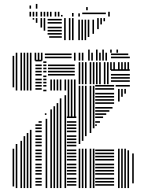

<svg xmlns="http://www.w3.org/2000/svg" viewBox="-20 -956 733 976"><path d="M52 -8H44V-200H52ZM52 -512H44V-648H52ZM68 0H60V-224H68ZM68 -496H60V-648H68ZM92 0H84V-240H92ZM92 -496H84V-648H92ZM108 0H100V-264H108ZM108 -496H100V-648H108ZM124 0H116V-280H124ZM124 -496H116V-648H124ZM140 0H132V-296H140ZM140 -496H132V-648H140ZM192 -12H160V-20H192ZM192 -28H160V-36H192ZM192 -44H160V-52H192ZM192 -68H160V-76H192ZM192 -84H160V-92H192ZM192 -100H160V-108H192ZM192 -116H160V-124H192ZM192 -140H160V-148H192ZM192 -156H160V-164H192ZM192 -172H160V-180H192ZM192 -188H160V-196H192ZM192 -212H160V-220H192ZM192 -228H160V-236H192ZM192 -244H160V-252H192ZM192 -260H160V-268H192ZM192 -284H160V-292H192ZM192 -300H160V-308H192ZM192 -316H160V-324H192ZM192 -332H176V-340H192ZM192 -500H160V-508H192ZM192 -516H160V-524H192ZM192 -532H160V-540H192ZM192 -548H160V-556H192ZM192 -572H160V-580H192ZM192 -588H160V-596H192ZM192 -604H160V-612H192ZM192 -620H160V-628H192ZM192 -644H160V-652H192ZM220 0H212V-352H220ZM216 -372H208V-380H216ZM216 -492H200V-500H216ZM216 -516H200V-524H216ZM216 -532H200V-540H216ZM216 -548H200V-556H216ZM216 -564H200V-572H216ZM216 -588H200V-596H216ZM216 -604H200V-612H216ZM216 -620H200V-628H216ZM216 -636H200V-644H216ZM244 0H236V-360H244ZM260 0H252V-360H260ZM276 0H268V-360H276ZM292 0H284V-360H292ZM316 0H308V-360H316ZM368 -12H320V-20H368ZM368 -28H320V-36H368ZM368 -44H320V-52H368ZM368 -68H320V-76H368ZM368 -84H320V-92H368ZM368 -100H320V-108H368ZM368 -116H320V-124H368ZM368 -140H320V-148H368ZM368 -156H320V-164H368ZM368 -172H320V-180H368ZM368 -188H320V-196H368ZM368 -212H320V-220H368ZM368 -228H320V-236H368ZM368 -244H320V-252H368ZM368 -260H320V-268H368ZM368 -284H320V-292H368ZM368 -300H320V-308H368ZM368 -316H320V-324H368ZM368 -332H320V-340H368ZM368 -356H320V-364H368ZM244 -360H236V-400H244ZM244 -496H236V-552H244ZM260 -360H252V-416H260ZM260 -496H252V-552H260ZM276 -360H268V-432H276ZM276 -496H268V-552H276ZM292 -360H284V-456H292ZM292 -496H284V-552H292ZM316 -360H308V-472H316ZM316 -496H308V-552H316ZM332 -360H324V-552H332ZM348 -360H340V-552H348ZM364 -360H356V-552H364ZM360 -572H224V-580H360ZM360 -588H224V-596H360ZM360 -604H224V-612H360ZM360 -620H224V-628H360ZM388 0H380V-200H388ZM388 -224H380V-520H388ZM404 0H396V-200H404ZM404 -240H396V-520H404ZM420 0H412V-200H420ZM420 -264H412V-520H420ZM444 0H436V-200H444ZM444 -280H436V-520H444ZM460 0H452V-200H460ZM460 -304H452V-520H460ZM560 -12H464V-20H560ZM560 -28H464V-36H560ZM560 -44H464V-52H560ZM560 -68H464V-76H560ZM560 -84H464V-92H560ZM560 -100H464V-108H560ZM560 -116H464V-124H560ZM560 -140H464V-148H560ZM560 -156H464V-164H560ZM560 -172H464V-180H560ZM560 -188H464V-196H560ZM472 -316H464V-324H472ZM488 -332H464V-340H488ZM504 -356H464V-364H504ZM520 -372H464V-380H520ZM536 -388H464V-396H536ZM552 -404H464V-412H552ZM560 -428H464V-436H560ZM560 -444H464V-452H560ZM560 -460H464V-468H560ZM560 -476H464V-484H560ZM560 -500H464V-508H560ZM560 -516H464V-524H560ZM588 0H580V-200H588ZM588 -440H580V-504H588ZM604 0H596V-200H604ZM604 -464H596V-504H604ZM620 0H612V-200H620ZM620 -480H612V-504H620ZM636 0H628V-192H636ZM660 -24H652V-176H660ZM640 -516H568V-524H640ZM388 -528H380V-600H388ZM404 -528H396V-600H404ZM420 -528H412V-600H420ZM444 -528H436V-600H444ZM460 -528H452V-600H460ZM476 -528H468V-600H476ZM492 -528H484V-600H492ZM516 -528H508V-600H516ZM532 -528H524V-600H532ZM640 -540H544V-548H640ZM640 -556H544V-564H640ZM640 -572H544V-580H640ZM640 -596H544V-604H640ZM388 -600H380V-640H388ZM404 -600H396V-640H404ZM420 -600H412V-640H420ZM444 -600H436V-640H444ZM460 -600H452V-640H460ZM476 -600H468V-640H476ZM492 -600H484V-640H492ZM516 -600H508V-640H516ZM532 -600H524V-640H532ZM548 -600H540V-640H548ZM564 -600H556V-640H564ZM588 -600H580V-640H588ZM604 -600H596V-640H604ZM620 -600H612V-640H620ZM636 -600H628V-640H636ZM52 -648H44V-672H52ZM68 -648H60V-688H68ZM92 -648H84V-688H92ZM108 -648H100V-688H108ZM124 -648H116V-688H124ZM140 -648H132V-688H140ZM164 -648H156V-688H164ZM180 -648H172V-688H180ZM196 -648H188V-688H196ZM344 -660H208V-668H344ZM344 -676H208V-684H344ZM364 -648H356V-688H364ZM388 -648H380V-688H388ZM404 -648H396V-688H404ZM436 -648H428V-688H436ZM452 -648H444V-688H452ZM476 -648H468V-688H476ZM492 -648H484V-688H492ZM508 -648H500V-688H508ZM524 -648H516V-688H524ZM640 -660H544V-668H640ZM632 -676H544V-684H632ZM436 -688H428V-704H436ZM476 -688H468V-704H476ZM508 -688H500V-704H508ZM548 -688H540V-704H548ZM580 -688H572V-704H580ZM154 -856H146V-864H154ZM170 -840H162V-864H170ZM194 -816H186V-864H194ZM210 -800H202V-864H210ZM294 -764H230V-772H294ZM294 -780H222V-788H294ZM294 -796H222V-804H294ZM294 -812H222V-820H294ZM294 -836H222V-844H294ZM294 -852H222V-860H294ZM314 -752H306V-864H314ZM338 -752H330V-864H338ZM354 -752H346V-864H354ZM386 -752H378V-848H386ZM402 -752H394V-848H402ZM418 -752H410V-848H418ZM434 -768H426V-848H434ZM458 -784H450V-848H458ZM386 -848H378V-856H386ZM402 -848H394V-856H402ZM418 -848H410V-856H418ZM434 -848H426V-856H434ZM458 -848H450V-856H458ZM482 -808H474V-824H482ZM482 -824H474V-864H482ZM498 -832H490V-864H498ZM514 -848H506V-864H514ZM138 -872H130V-896H138ZM154 -872H146V-896H154ZM170 -872H162V-896H170ZM194 -872H186V-896H194ZM210 -872H202V-896H210ZM226 -872H218V-896H226ZM242 -872H234V-896H242ZM266 -872H258V-896H266ZM282 -872H274V-896H282ZM298 -872H290V-880H298ZM354 -872H346V-890H354ZM386 -872H378V-888H386ZM518 -884H398V-892H518ZM538 -872H530V-888H538ZM538 -888H530V-896H538ZM426 -904H418V-920H426ZM138 -912H130V-928H138ZM170 -912H162V-936H170Z"/></svg>

Font: Rubik Lines
Style: Regular
Weight: 400
Designer: Hubert and Fischer, NaN
Foundry: Hubert and Fischer, NaN
Version: Version 2.201